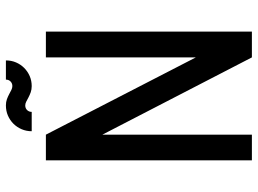

<svg xmlns="http://www.w3.org/2000/svg" viewBox="-132 -746 878 654"><g transform="rotate(-90 307.0 -419.0)"><path d="M175.3 -701.7 438.5 -190.9V-701.7H526.4V0H438.5L175.3 -509.3V0H87.9V-701.7ZM428.2 -837.9Q428.2 -819.3 421.4 -803.5Q414.6 -787.6 402.6 -775.6Q390.6 -763.7 374.8 -756.8Q358.9 -750 340.8 -750Q329.1 -750 319.6 -753.4Q310.1 -756.8 302.2 -761Q294.4 -765.1 287.8 -768.6Q281.2 -772 274.9 -772Q265.1 -772 259 -765.6Q252.9 -759.3 252.9 -750H187Q187 -768.1 193.8 -784.2Q200.7 -800.3 212.6 -812.3Q224.6 -824.2 240.5 -831.1Q256.3 -837.9 274.9 -837.9Q286.6 -837.9 295.9 -834.5Q305.2 -831.1 313 -826.9Q320.8 -822.8 327.6 -819.3Q334.5 -815.9 340.8 -815.9Q350.1 -815.9 356.4 -822Q362.8 -828.1 362.8 -837.9Z"/></g></svg>

Font: Aeronef
Style: Regular
Weight: 400
Designer: Peter Wiegel - CAT-Fonts Germany
Foundry: CAT-Fonts, Peter Wiegel
Version: Version 0.002